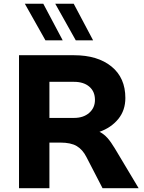

<svg xmlns="http://www.w3.org/2000/svg" viewBox="-20 -991 760 1011"><path d="M370.1 -370.1Q419.4 -370.1 449.7 -396.7Q480 -423.3 480 -464.8Q480 -509.3 450.2 -534.7Q420.4 -560.1 370.1 -560.1H240.2V-370.1ZM310.1 -778.8H219.2L110.8 -971.2H208ZM470.2 -778.8H378.9L271 -971.2H368.2ZM80.1 0V-700.2H370.1Q493.7 -700.2 566.9 -640.9Q640.1 -581.5 640.1 -475.1Q640.1 -409.7 602.5 -364Q564.9 -318.4 503.9 -296.9Q527.3 -285.2 545.7 -264.6Q564 -244.1 585 -209L710 0H520L435.1 -164.1Q415 -203.6 384 -221.9Q353 -240.2 297.9 -240.2H240.2V0Z"/></svg>

Font: Gully
Style: Bold
Weight: 700
Designer: jaikishan Patel
Foundry: MagicType
Version: Version 1.000;Glyphs 3.2 (3242)